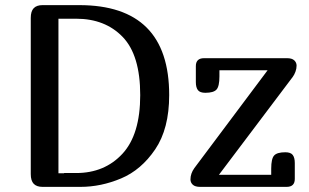

<svg xmlns="http://www.w3.org/2000/svg" viewBox="-20 -729 1207 749"><path d="M146 -709H289Q640 -709 640 -358Q640 -227 585.5 -146.5Q531 -66 452.5 -33Q374 0 294 0H146Q123 0 111.5 -12Q100 -24 100 -50V-659Q100 -685 111.5 -697Q123 -709 146 -709ZM208 -53H230V-54H277Q388 -54 457.5 -129Q527 -204 527 -358Q527 -514 458.5 -585Q390 -656 277 -656H208ZM1137 -473Q1137 -461 1132.5 -449Q1128 -437 1122 -429L834 -47H1038V-71Q1038 -110 1049.5 -122.5Q1061 -135 1093 -135Q1114 -135 1122 -124.5Q1130 -114 1130 -93V-31Q1130 0 1098 0H761Q741 0 732 -8.5Q723 -17 723 -29Q723 -52 738 -73L1024 -455H836V-431Q836 -392 824.5 -379.5Q813 -367 781 -367Q760 -367 752 -377.5Q744 -388 744 -409V-471Q744 -502 776 -502H1100Q1119 -502 1128 -493.5Q1137 -485 1137 -473Z"/></svg>

Font: Marmelad for Arash.Academy
Style: Regular
Weight: 400
Designer: Manvel Shmavonyan
Foundry: Cyreal
Version: Version 1.110;Glyphs 3.2 (3202)